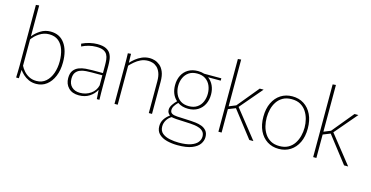

<svg xmlns="http://www.w3.org/2000/svg" viewBox="-92 -1212 3687 1908"><g transform="rotate(15 1751.0 -258.0)"><path d="M285 10Q242 10 208 -5.5Q174 -21 150 -43.5Q126 -66 112 -86H111L106 0H78Q79 -27 80 -59.5Q81 -92 81 -125V-748L114 -751V-434H115Q143 -471 189.5 -500.5Q236 -530 292 -530Q387 -530 438 -458.5Q489 -387 489 -266Q489 -184 463 -122Q437 -60 391.5 -25Q346 10 285 10ZM280 -19Q338 -19 377 -53.5Q416 -88 435.5 -144Q455 -200 455 -265Q455 -331 437.5 -384.5Q420 -438 382.5 -469Q345 -500 286 -500Q232 -500 185.5 -469.5Q139 -439 114 -401V-131Q126 -106 148.5 -80Q171 -54 204 -36.5Q237 -19 280 -19Z M724 10Q656 10 617.5 -29Q579 -68 579 -129Q579 -179 600 -207Q621 -235 653.5 -247.5Q686 -260 722.5 -263Q759 -266 790 -266H900V-344Q900 -376 897 -404Q894 -432 882 -454Q870 -476 843.5 -488.5Q817 -501 770 -501Q731 -501 693.5 -491.5Q656 -482 622 -465L615 -492Q656 -512 697.5 -521Q739 -530 773 -530Q830 -530 862.5 -514Q895 -498 910 -471.5Q925 -445 929 -412Q933 -379 933 -346V-133Q933 -104 933.5 -67.5Q934 -31 935 0H908L902 -93H901Q878 -49 832.5 -19.5Q787 10 724 10ZM729 -17Q791 -17 839 -50.5Q887 -84 900 -139V-243H790Q764 -243 733 -241Q702 -239 674.5 -229Q647 -219 629.5 -196Q612 -173 612 -131Q612 -78 644 -47.5Q676 -17 729 -17Z M1090 -395Q1090 -433 1089.5 -462Q1089 -491 1088 -520L1120 -523L1122 -433H1124Q1142 -453 1169.5 -475.5Q1197 -498 1233.5 -514Q1270 -530 1314 -530Q1336 -530 1363.5 -522Q1391 -514 1417 -493Q1443 -472 1459.5 -432.5Q1476 -393 1476 -331V0H1443V-327Q1443 -380 1429.5 -414Q1416 -448 1395 -467Q1374 -486 1350 -493Q1326 -500 1305 -500Q1263 -500 1229 -484Q1195 -468 1168.5 -445Q1142 -422 1123 -402V0H1090Z M1808 -142Q1745 -142 1700 -173Q1679 -153 1665.5 -131.5Q1652 -110 1652 -88Q1652 -64 1670 -53Q1688 -42 1723 -40L1869 -33Q1889 -32 1919 -28.5Q1949 -25 1979 -14Q2009 -3 2029 21Q2049 45 2049 85Q2049 124 2025 158Q2001 192 1947 213.5Q1893 235 1802 235Q1742 235 1691 222Q1640 209 1608.5 179Q1577 149 1577 98Q1577 58 1597 26.5Q1617 -5 1652 -30V-31Q1640 -40 1632.5 -52.5Q1625 -65 1625 -84Q1625 -110 1643.5 -137.5Q1662 -165 1684 -186Q1623 -240 1623 -337Q1623 -392 1645 -436Q1667 -480 1708.5 -505Q1750 -530 1808 -530Q1843 -530 1874 -520H2050V-496H1920Q1955 -470 1974 -429Q1993 -388 1993 -337Q1993 -281 1971 -237Q1949 -193 1907.5 -167.5Q1866 -142 1808 -142ZM1808 -169Q1859 -169 1893 -192Q1927 -215 1943.5 -253.5Q1960 -292 1960 -337Q1960 -382 1943.5 -420Q1927 -458 1893 -481Q1859 -504 1808 -504Q1756 -504 1722.5 -481Q1689 -458 1672 -420Q1655 -382 1655 -337Q1655 -292 1672 -253.5Q1689 -215 1722.5 -192Q1756 -169 1808 -169ZM1806 207Q1883 207 1929.5 190.5Q1976 174 1997.5 147Q2019 120 2019 88Q2019 57 2003 38.5Q1987 20 1963 11Q1939 2 1912.5 -1.5Q1886 -5 1866 -6L1722 -13Q1687 -16 1673 -20Q1642 -2 1624 28.5Q1606 59 1606 93Q1606 139 1636 163.5Q1666 188 1712.5 197.5Q1759 207 1806 207Z M2159 -748 2192 -751V-270L2263 -299L2445 -520H2485L2289 -290L2519 0H2477L2267 -271L2192 -241V0H2159Z M2780 10Q2713 10 2661.5 -23Q2610 -56 2581 -116.5Q2552 -177 2552 -260Q2552 -343 2581 -403.5Q2610 -464 2661.5 -497Q2713 -530 2780 -530Q2848 -530 2899.5 -497Q2951 -464 2980 -403.5Q3009 -343 3009 -260Q3009 -177 2980 -116.5Q2951 -56 2899.5 -23Q2848 10 2780 10ZM2780 -19Q2834 -19 2871 -40Q2908 -61 2931 -96Q2954 -131 2965 -173.5Q2976 -216 2976 -260Q2976 -304 2965 -346.5Q2954 -389 2931 -424Q2908 -459 2871 -480Q2834 -501 2780 -501Q2727 -501 2690 -480Q2653 -459 2630 -424Q2607 -389 2596.5 -346.5Q2586 -304 2586 -260Q2586 -216 2596.5 -173.5Q2607 -131 2630 -96Q2653 -61 2690 -40Q2727 -19 2780 -19Z M3134 -748 3167 -751V-270L3238 -299L3420 -520H3460L3264 -290L3494 0H3452L3242 -271L3167 -241V0H3134Z"/></g></svg>

Font: Murecho ExtraLight
Style: Regular
Weight: 200
Designer: Neil Summerour
Foundry: Positype
Version: Version 1.010; ttfautohint (v1.8.3)